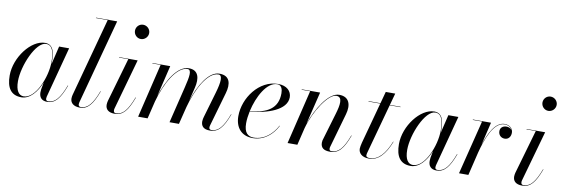

<svg xmlns="http://www.w3.org/2000/svg" viewBox="-55 -1173 4667 1596"><g transform="rotate(10 2278.0 -375.0)"><path d="M356.5 -324C356.5 -397.5 346 -470 273.5 -470C156 -470 30 -305.5 30 -152.5C30 -50 67.5 10 156.5 10C228 10 284.5 -59 319 -143.5L308 -85C307 -78 306 -69 306 -58C306 -18 327 10 374 10C440.5 10 480.5 -38 523.5 -153L520.5 -154C478.5 -41.5 438.5 4 382.5 4C367.5 4 362 -4.5 362 -16C362 -20.5 362.5 -26.5 364 -32L477.5 -460H393L356 -305.5C356.5 -312 356.5 -318 356.5 -324ZM353 -324C353 -192.5 273 -1 174 -1C133 -1 106 -37.5 106 -117.5C106 -247.5 197 -463 283.5 -463C338.5 -463 353 -401.5 353 -324Z M799 -153 796 -154C754 -41.5 714 4 657.5 4C643 4 637 -4.5 637 -16C637 -20 638 -26.5 639 -32L832 -750H653.5V-746.5H752.5L573.5 -85C571.5 -76 569 -66.5 569 -53C569 -15.5 597.5 10 649.5 10C716.5 10 756 -38 799 -153Z M991 -700C991 -667 1017.5 -639.5 1050.5 -639.5C1083.5 -639.5 1111 -667 1111 -700C1111 -733 1083.5 -760 1050.5 -760C1017.5 -760 991 -733 991 -700ZM1095.5 -153 1092.5 -154C1049.5 -41 1012 4 953.5 4C938.5 4 934 -5.5 934 -17C934 -21.5 934 -27.5 936 -33L1056 -460H899.5V-456.5H977.5L870.5 -85C868 -74 866 -63 866 -53C866 -15 891 10 943 10C1014.5 10 1052 -38 1095.5 -153Z M1485.5 0 1522.5 -148.5C1562 -298 1645 -461.5 1738 -461.5C1774.5 -461.5 1770 -403.5 1742 -308L1679 -92C1676.5 -82 1672.5 -68.5 1672.5 -54C1672.5 -16 1693 10 1746 10C1819.5 10 1858.5 -38 1901.5 -153L1898.5 -154C1856.5 -40 1815.5 3.5 1760 3.5C1747.5 3.5 1740 -3 1740 -13.5C1740 -21 1741 -28 1743 -34L1825 -319.5C1848.5 -400.5 1835 -469.5 1745.5 -469.5C1655 -469.5 1580.5 -339 1536.5 -207L1564 -319.5C1584 -400.5 1569.5 -469.5 1488 -469.5C1390 -469.5 1312 -332 1268 -196.5L1331 -460H1181V-456.5H1250.5L1141 0H1221L1257 -149C1297 -298.5 1384 -461.5 1477 -461.5C1513.5 -461.5 1505 -405 1481 -308L1406 0Z M2034.5 -102.5C2034.5 -133.5 2039 -168 2046.5 -203.5C2195 -215.5 2354.5 -269.5 2354.5 -377C2354.5 -429.5 2313 -470 2241 -470C2080.5 -470 1960.5 -303.5 1960.5 -150C1960.5 -55 2012.5 10 2108.5 10C2205 10 2275.5 -53 2314.5 -129L2312 -130.5C2272.5 -55.5 2204 4.5 2116 4.5C2069.5 4.5 2034.5 -20.5 2034.5 -102.5ZM2234 -466.5C2270 -466.5 2280.5 -431.5 2280.5 -398C2280.5 -269 2191 -219 2047 -207C2075 -332.5 2146 -466.5 2234 -466.5Z M2512.5 -456.5 2402.5 0H2485L2520.5 -147C2561.5 -296.5 2667.5 -457 2734 -457C2791 -457 2777.5 -385.5 2754.5 -308L2689 -87C2686 -78 2682.5 -67.5 2682.5 -53C2682.5 -10 2709 10 2761 10C2834.5 10 2873.5 -38 2916.5 -153L2913.5 -154C2871.5 -41.5 2832 3.5 2773.5 3.5C2758.5 3.5 2754.5 -5 2754.5 -15.5C2754.5 -20.5 2755.5 -27.5 2757.5 -33.5L2839 -319.5C2862.5 -400 2843 -469.5 2756.5 -469.5C2664.5 -469.5 2571.5 -309.5 2529.5 -186L2596 -460H2441V-456.5Z M3268 -163 3265 -164C3222.5 -55.5 3167 5 3096 5C3075.5 5 3065 -2 3065 -13C3065 -22 3067.5 -31.5 3069.5 -38.5L3184 -456.5H3275V-460H3185L3212.5 -560H3132.5L3105.5 -460H3005V-456.5H3104.5L3010.5 -110C3005.5 -90 3001.5 -68.5 3001.5 -58C3001.5 -23.5 3028 10 3090 10C3168.5 10 3225 -53 3268 -163Z M3642 -324C3642 -397.5 3631.5 -470 3559 -470C3441.5 -470 3315.5 -305.5 3315.5 -152.5C3315.5 -50 3353 10 3442 10C3513.5 10 3570 -59 3604.5 -143.5L3593.5 -85C3592.5 -78 3591.5 -69 3591.5 -58C3591.5 -18 3612.5 10 3659.5 10C3726 10 3766 -38 3809 -153L3806 -154C3764 -41.5 3724 4 3668 4C3653 4 3647.5 -4.5 3647.5 -16C3647.5 -20.5 3648 -26.5 3649.5 -32L3763 -460H3678.5L3641.5 -305.5C3642 -312 3642 -318 3642 -324ZM3638.5 -324C3638.5 -192.5 3558.5 -1 3459.5 -1C3418.5 -1 3391.5 -37.5 3391.5 -117.5C3391.5 -247.5 3482.5 -463 3569 -463C3624 -463 3638.5 -401.5 3638.5 -324Z M3963.5 -456.5 3849.5 0H3928.5L3976 -197C4006 -313.5 4060 -466 4152.5 -466C4185 -466 4207 -450.5 4216 -430C4207 -442.5 4190.5 -450.5 4172.5 -450.5C4138.5 -450.5 4119 -430.5 4119 -403.5C4119 -372.5 4140.5 -349 4173 -349C4205.5 -349 4224 -375 4224 -407C4224 -441 4197.5 -469.5 4152.5 -469.5C4075.5 -469.5 4024.5 -367 3992 -264.5L4038.5 -460H3885.5V-456.5Z M4430.5 -700C4430.5 -667 4457 -639.5 4490 -639.5C4523 -639.5 4550.5 -667 4550.5 -700C4550.5 -733 4523 -760 4490 -760C4457 -760 4430.5 -733 4430.5 -700ZM4535 -153 4532 -154C4489 -41 4451.5 4 4393 4C4378 4 4373.5 -5.5 4373.5 -17C4373.5 -21.5 4373.5 -27.5 4375.5 -33L4495.5 -460H4339V-456.5H4417L4310 -85C4307.5 -74 4305.5 -63 4305.5 -53C4305.5 -15 4330.5 10 4382.5 10C4454 10 4491.5 -38 4535 -153Z"/></g></svg>

Font: Bodoni* 48pt
Style: Italic
Weight: 400
Italic angle: -13°
Version: Version 2.3